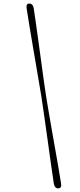

<svg xmlns="http://www.w3.org/2000/svg" viewBox="-20 -828 444 1061"><path d="M208.6 -294.9Q214.8 -252.9 223.9 -190.5Q233 -128.1 242.6 -58.3Q252.2 11.6 261.4 76.6Q270.6 141.6 277.6 187.5Q283 214 302.8 212.8Q322.5 211.6 317.2 185Q311.9 150.6 303.7 102.3Q295.4 54 285.6 -1Q275.8 -56 266.2 -110.9Q256.6 -165.9 248.4 -214.2Q240.2 -262.5 234.7 -296.4Q229.5 -330.8 222.5 -379.7Q215.6 -428.7 208.1 -484.4Q200.6 -540 193 -595.5Q185.4 -650.9 178.4 -699.9Q171.5 -748.8 166.2 -783.2Q160.7 -809.3 140.4 -808.3Q122.9 -807.5 127.4 -780Q133 -743.5 141.2 -693.6Q149.4 -643.8 158.8 -588.4Q168.2 -532.9 177.6 -478.1Q186.9 -423.2 195 -375.7Q203 -328.3 208.6 -294.9Z"/></svg>

Font: Fraunces 72pt
Style: Italic
Weight: 400
Italic angle: -16°
Version: Version 1.000;[b76b70a41]